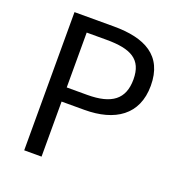

<svg xmlns="http://www.w3.org/2000/svg" viewBox="-132 -845 897 957"><g transform="rotate(20 316.5 -366.5)"><path d="M101 0H193V-292H314C475 -292 584 -363 584 -518C584 -678 474 -733 310 -733H101ZM193 -367V-658H298C427 -658 492 -625 492 -518C492 -413 431 -367 302 -367Z"/></g></svg>

Font: Noto Sans CJK SC
Style: Regular
Weight: 400
Designer: Ryoko NISHIZUKA 西塚涼子 (kana, bopomofo & ideographs); Paul D. Hunt (Latin, Greek & Cyrillic); Sandoll Communications 산돌커뮤니
Foundry: Adobe
Version: Version 2.004;hotconv 1.0.118;makeotfexe 2.5.65603